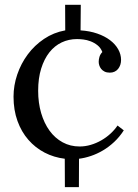

<svg xmlns="http://www.w3.org/2000/svg" viewBox="-20 -642 571 796"><path d="M404.3 -426.3Q397.5 -443.8 384.3 -454.3Q371.1 -464.8 355.7 -470.7Q340.3 -476.6 325.2 -478.3Q310.1 -480 299.3 -480Q265.1 -480 235.6 -466.1Q206.1 -452.1 184.6 -424.8Q163.1 -397.5 150.6 -357.4Q138.2 -317.4 138.2 -265.6Q138.2 -215.8 150.6 -173.3Q163.1 -130.9 185.5 -100.1Q208 -69.3 239.7 -52Q271.5 -34.7 310.1 -34.7Q333.5 -34.7 356.4 -41.5Q379.4 -48.3 399.9 -60.1Q420.4 -71.8 437.7 -87.6Q455.1 -103.5 467.3 -121.6L493.2 -101.6Q475.6 -74.2 453.4 -53.5Q431.2 -32.7 406.7 -18.3Q382.3 -3.9 356.9 4.6Q331.5 13.2 307.6 16.1L307.1 133.8H249L248.5 16.1Q203.6 10.7 165 -9.3Q126.5 -29.3 97.7 -62.3Q68.8 -95.2 52.5 -140.4Q36.1 -185.5 36.1 -241.2Q36.1 -287.6 51.5 -333Q66.9 -378.4 95 -416.3Q123 -454.1 162.6 -480.7Q202.1 -507.3 250.5 -516.1L250 -622.1H314.9L314 -516.1Q352.1 -513.7 383.1 -502.9Q414.1 -492.2 436 -475.6Q458 -459 470 -437.7Q481.9 -416.5 481.9 -393.6Q481.9 -382.8 478.8 -373.3Q475.6 -363.8 469.7 -356.4Q463.9 -349.1 455.3 -345Q446.8 -340.8 435.5 -340.8Q422.4 -340.8 413.6 -345.2Q404.8 -349.6 399.4 -356.4Q394 -363.3 391.6 -371.1Q389.2 -378.9 389.2 -385.7Q389.2 -395.5 392.3 -406.2Q395.5 -417 404.3 -426.3Z"/></svg>

Font: DimaThulth2
Style: Regular
Weight: 400
Designer: R.Balvardi
Foundry: R.Balvardi (R.Balvardi@gmail.com)
Version: Version 1.00;November 13, 2018;FontCreator 11.5.0.2427 64-bi